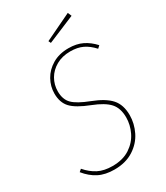

<svg xmlns="http://www.w3.org/2000/svg" viewBox="-212 -950 908 1050"><g transform="rotate(-30 241.5 -425.0)"><path d="M458 -621 443 -607Q413 -640 380.5 -655.5Q348 -671 303 -671Q252 -671 214 -649.5Q176 -628 155.5 -592.5Q135 -557 135 -515Q135 -464 163.5 -435.5Q192 -407 265 -379Q343 -349 377 -310.5Q411 -272 411 -207Q411 -154 386.5 -104Q362 -54 312 -22Q262 10 191 10Q133 10 92 -11Q51 -32 18 -73L33 -86Q64 -50 101 -31Q138 -12 191 -12Q257 -12 301 -41Q345 -70 366.5 -114.5Q388 -159 388 -206Q388 -264 358 -297.5Q328 -331 256 -359Q176 -390 144.5 -423.5Q113 -457 113 -514Q113 -559 135.5 -599.5Q158 -640 201 -665.5Q244 -691 303 -691Q353 -691 390 -673Q427 -655 458 -621ZM397 -860 407 -836 235 -764 228 -779Z"/></g></svg>

Font: Fira Sans Condensed Thin
Style: Italic
Weight: 250
Width: 3
Italic angle: -8°
Designer: Carrois Corporate & Edenspiekermann AG
Foundry: Carrois Corporate GbR & Edenspiekermann AG
Version: Version 4.203